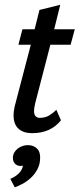

<svg xmlns="http://www.w3.org/2000/svg" viewBox="-20 -555 337 815"><path d="M23.9 0ZM75.2 -430.7H127L147.5 -512.7L235.8 -534.7L210 -430.7H297.4L279.8 -365.2H193.8L129.4 -116.7Q126.5 -104 125.5 -96.9Q124.5 -89.8 124.5 -84.5Q124.5 -67.4 131.8 -61Q139.2 -54.7 147.5 -54.7Q171.9 -54.7 188.7 -64.9Q205.6 -75.2 219.2 -88.9L238.8 -44.4Q195.3 10.3 116.2 10.3Q79.6 10.3 58.6 -8.5Q37.6 -27.3 37.6 -65.4Q37.6 -73.2 38.6 -82.3Q39.6 -91.3 42 -102.1L110.8 -365.2H58.1ZM34.7 115.2Q34.7 103 40.3 93Q45.9 83 54.9 75.9Q64 68.8 75.4 64.9Q86.9 61 98.1 61Q124 61 139.6 78.1Q145 84 147.7 93.3Q150.4 102.5 150.4 113.8Q150.4 142.6 138.4 164.3Q126.5 186 109.4 201.4Q92.3 216.8 73.7 226.3Q55.2 235.8 42.5 240.2L23.9 204.1Q42.5 196.8 57.9 182.9Q73.2 168.9 77.6 148.4Q58.6 152.3 46.6 142.6Q34.7 132.8 34.7 115.2Z"/></svg>

Font: PT Astra Sans
Style: Italic
Weight: 400
Italic angle: -16°
Designer: A.Korolkova, I. Chaeva
Foundry: ParaType Ltd
Version: Version 1.001; ttfautohint (v1.6)